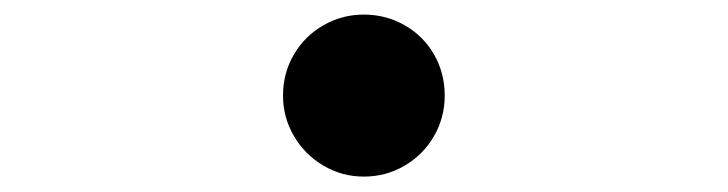

<svg xmlns="http://www.w3.org/2000/svg" viewBox="-20 -482 978 258"><path d="M360.3 -353.5Q360.3 -383.7 374.9 -408.7Q389.5 -433.7 414.5 -448Q439.6 -462.4 468.8 -462.4Q498.9 -462.4 523.9 -448Q549 -433.7 563.3 -408.7Q577.6 -383.7 577.6 -353.5Q577.6 -324.3 563.3 -299.3Q549 -274.3 523.9 -259.5Q498.9 -244.7 468.8 -244.7Q439.6 -244.7 414.5 -259.5Q389.5 -274.3 374.9 -299.3Q360.3 -324.3 360.3 -353.5Z"/></svg>

Font: Pretendard JP Variable
Style: Regular
Weight: 400
Designer: Base glyphs from Inter by Rasmus Andersson; Hangul glyphs from Noto Sans CJK(Source Han Sans) by Jang Soo-young and Kang
Foundry: Kil Hyung-jin
Version: Version 1.307;Glyphs 3.2 (3192)